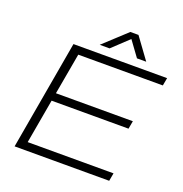

<svg xmlns="http://www.w3.org/2000/svg" viewBox="-151 -1001 1079 1133"><g transform="rotate(20 389.0 -434.0)"><path d="M64 0 184 -686H772L763 -637H232L186 -378H669L660 -328H177L128 -50H667L658 0ZM331 -735 475 -868H526L623 -735H565L484 -846H511L393 -735Z"/></g></svg>

Font: Archivo SemiExpanded Thin
Style: Italic
Weight: 250
Width: 6
Italic angle: -10°
Designer: Hector Gatti
Foundry: Omnibus-Type
Version: Version 2.001